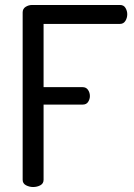

<svg xmlns="http://www.w3.org/2000/svg" viewBox="-20 -751 539 771"><path d="M113 0Q98 0 84.5 -7Q71 -14 71 -29V-701Q71 -716 83 -723.5Q95 -731 109 -731H462Q477 -731 484 -719Q491 -707 491 -694Q491 -679 483.5 -667Q476 -655 462 -655H155V-401H312Q326 -401 333.5 -390Q341 -379 341 -365Q341 -353 334 -342Q327 -331 312 -331H155V-29Q155 -14 142 -7Q129 0 113 0Z"/></svg>

Font: Dosis ExtraLight Medium
Style: Regular
Weight: 500
Version: Version 3.001; ttfautohint (v1.8.2)